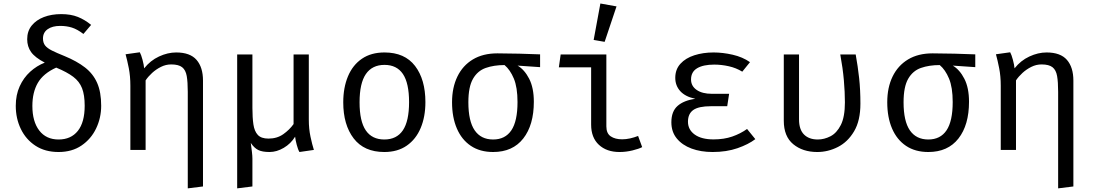

<svg xmlns="http://www.w3.org/2000/svg" viewBox="-20 -848 6194 1086"><path d="M326.2 -768.2Q380.5 -768.2 420.3 -752.3Q460 -736.4 495.4 -707.2L451.8 -655.9Q416.9 -682.6 386.4 -692.1Q355.9 -701.5 320.5 -701.5Q275.9 -701.5 249.5 -682.8Q223.1 -664.1 223.1 -630.3Q223.1 -606.2 235.1 -590.8Q247.2 -575.4 273.8 -562.1Q300.5 -548.7 345.1 -530.8Q414.9 -502.1 460.8 -466.4Q506.7 -430.8 529.5 -379Q552.3 -327.2 552.3 -249.7Q552.3 -181 523.6 -121.3Q494.9 -61.5 441 -24.9Q387.2 11.8 311.3 11.8Q234.9 11.8 180.8 -23.6Q126.7 -59 97.9 -118.5Q69.2 -177.9 69.2 -249.2Q69.2 -311.3 91.3 -359.7Q113.3 -408.2 150.5 -442.1Q187.7 -475.9 233.3 -493.8Q177.9 -522.6 155.9 -553.6Q133.8 -584.6 133.8 -626.2Q133.8 -671.8 159.2 -703.3Q184.6 -734.9 227.9 -751.5Q271.3 -768.2 326.2 -768.2ZM297.9 -465.6Q224.6 -432.3 193.8 -379Q163.1 -325.6 163.1 -248.7Q163.1 -160.5 202.1 -109.7Q241 -59 311.3 -59Q381.5 -59 420.3 -107.7Q459 -156.4 459 -249.7Q459 -310.8 444.1 -349Q429.2 -387.2 394.4 -413.6Q359.5 -440 297.9 -465.6Z M976.4 -551.3Q1055.4 -551.3 1091.8 -509.2Q1128.2 -467.2 1128.2 -392.3V206.7L1042.1 217.4V-328.7Q1042.1 -384.1 1036.2 -417.9Q1030.3 -451.8 1010.3 -467.7Q990.3 -483.6 948.2 -483.6Q917.9 -483.6 890.3 -469.7Q862.6 -455.9 840.3 -435.4Q817.9 -414.9 803.6 -393.3V0H717.4V-363.1Q717.4 -417.4 708.5 -462.6Q699.5 -507.7 690.3 -541L770.8 -552.3Q778.5 -538.5 786.2 -509.7Q793.8 -481 795.4 -461.5Q830.3 -505.6 879.5 -528.5Q928.7 -551.3 976.4 -551.3Z M1726.7 -540V-171.8Q1726.7 -119 1736.2 -74.9Q1745.6 -30.8 1755.4 0L1673.8 11.8Q1665.6 -1.5 1658.5 -28.5Q1651.3 -55.4 1649.2 -74.9Q1625.1 -35.4 1585.1 -11.8Q1545.1 11.8 1504.6 11.8Q1463.6 11.8 1440.8 0.5Q1417.9 -10.8 1398.5 -39.5Q1402.1 -11.8 1404.9 10.8Q1407.7 33.3 1407.7 49.7V206.7L1321.5 217.4V-540H1407.7V-237.4Q1407.7 -183.1 1413.3 -144.4Q1419 -105.6 1438.2 -84.9Q1457.4 -64.1 1498.5 -64.1Q1547.2 -64.1 1582.3 -89Q1617.4 -113.8 1640.5 -146.2V-540Z M2154.9 -551.3Q2269.2 -551.3 2327.7 -474.9Q2386.2 -398.5 2386.2 -270.3Q2386.2 -187.7 2359.5 -124.1Q2332.8 -60.5 2281 -24.4Q2229.2 11.8 2153.8 11.8Q2039.5 11.8 1980.5 -65.1Q1921.5 -142.1 1921.5 -269.2Q1921.5 -352.3 1948.2 -416.2Q1974.9 -480 2026.9 -515.6Q2079 -551.3 2154.9 -551.3ZM2154.9 -481Q2085.1 -481 2049.5 -429.2Q2013.8 -377.4 2013.8 -269.2Q2013.8 -162.1 2049 -110.5Q2084.1 -59 2153.8 -59Q2223.6 -59 2258.7 -110.8Q2293.8 -162.6 2293.8 -270.3Q2293.8 -377.9 2259 -429.5Q2224.1 -481 2154.9 -481Z M2793.3 -546.2Q2851.8 -546.2 2918.2 -544.4Q2984.6 -542.6 3034.9 -540.5V-468.2L2907.7 -476.9Q2946.7 -453.8 2973.1 -402.6Q2999.5 -351.3 2999.5 -272.3Q2999.5 -141 2939.7 -64.6Q2880 11.8 2769.2 11.8Q2694.9 11.8 2643.1 -23.1Q2591.3 -57.9 2564.1 -121.3Q2536.9 -184.6 2536.9 -269.7Q2536.9 -352.8 2567.2 -415.1Q2597.4 -477.4 2654.6 -511.8Q2711.8 -546.2 2793.3 -546.2ZM2629.2 -269.7Q2629.2 -162.6 2664.9 -110.8Q2700.5 -59 2769.2 -59Q2837.4 -59 2872.3 -110.8Q2907.2 -162.6 2907.2 -270.8Q2907.2 -353.8 2886.4 -403.6Q2865.6 -453.3 2833.8 -480Q2773.8 -480 2727.7 -463.8Q2681.5 -447.7 2655.4 -402.3Q2629.2 -356.9 2629.2 -269.7Z M3323.6 -467.2H3141L3151.3 -540H3409.7V-133.3Q3409.7 -93.3 3434.6 -76.7Q3459.5 -60 3499 -60Q3520.5 -60 3543.8 -65.1Q3567.2 -70.3 3589.2 -79L3612.3 -15.9Q3594.4 -6.2 3557.7 2.8Q3521 11.8 3484.1 11.8Q3411.3 11.8 3367.4 -29Q3323.6 -69.7 3323.6 -143.1ZM3375.9 -828.2 3467.2 -811.8 3400 -611.3 3337.9 -622.1Z M4093.3 -247.2H4001Q3931.8 -247.2 3901.5 -225.9Q3871.3 -204.6 3871.3 -159.5Q3871.3 -114.4 3909.5 -86.9Q3947.7 -59.5 4015.9 -59.5Q4074.9 -59.5 4121.5 -75.6Q4168.2 -91.8 4205.6 -118.5L4252.3 -61Q4213.3 -31.3 4151.3 -9.7Q4089.2 11.8 4010.8 11.8Q3944.1 11.8 3891.5 -7.7Q3839 -27.2 3808.2 -64.6Q3777.4 -102.1 3777.4 -156.4Q3777.4 -217.9 3812.6 -249Q3847.7 -280 3912.8 -289.2Q3856.4 -301 3827.9 -332.3Q3799.5 -363.6 3799.5 -407.7Q3799.5 -455.4 3828.7 -487.4Q3857.9 -519.5 3907.4 -535.4Q3956.9 -551.3 4016.4 -551.3Q4067.7 -551.3 4124.1 -538.5Q4180.5 -525.6 4222.1 -496.4L4178.5 -442.6Q4143.6 -464.1 4102.1 -473.3Q4060.5 -482.6 4020 -482.6Q3957.9 -482.6 3923.3 -462.1Q3888.7 -441.5 3888.7 -398.5Q3888.7 -361.5 3920.3 -339.5Q3951.8 -317.4 4006.7 -317.4H4104.1Z M4820 -540Q4832.3 -472.3 4839.5 -406.4Q4846.7 -340.5 4846.7 -261.5Q4846.7 -165.6 4811 -105.4Q4775.4 -45.1 4719.5 -16.7Q4663.6 11.8 4602.6 11.8Q4520.5 11.8 4466.9 -32.3Q4413.3 -76.4 4413.3 -165.1V-540H4499.5V-172.8Q4499.5 -115.4 4527.7 -87.2Q4555.9 -59 4605.6 -59Q4642.1 -59 4677.4 -77.2Q4712.8 -95.4 4735.9 -141Q4759 -186.7 4759 -269.2Q4759 -326.2 4753.1 -394.1Q4747.2 -462.1 4732.8 -540Z M5254.9 -546.2Q5313.3 -546.2 5379.7 -544.4Q5446.2 -542.6 5496.4 -540.5V-468.2L5369.2 -476.9Q5408.2 -453.8 5434.6 -402.6Q5461 -351.3 5461 -272.3Q5461 -141 5401.3 -64.6Q5341.5 11.8 5230.8 11.8Q5156.4 11.8 5104.6 -23.1Q5052.8 -57.9 5025.6 -121.3Q4998.5 -184.6 4998.5 -269.7Q4998.5 -352.8 5028.7 -415.1Q5059 -477.4 5116.2 -511.8Q5173.3 -546.2 5254.9 -546.2ZM5090.8 -269.7Q5090.8 -162.6 5126.4 -110.8Q5162.1 -59 5230.8 -59Q5299 -59 5333.8 -110.8Q5368.7 -162.6 5368.7 -270.8Q5368.7 -353.8 5347.9 -403.6Q5327.2 -453.3 5295.4 -480Q5235.4 -480 5189.2 -463.8Q5143.1 -447.7 5116.9 -402.3Q5090.8 -356.9 5090.8 -269.7Z M5899.5 -551.3Q5978.5 -551.3 6014.9 -509.2Q6051.3 -467.2 6051.3 -392.3V206.7L5965.1 217.4V-328.7Q5965.1 -384.1 5959.2 -417.9Q5953.3 -451.8 5933.3 -467.7Q5913.3 -483.6 5871.3 -483.6Q5841 -483.6 5813.3 -469.7Q5785.6 -455.9 5763.3 -435.4Q5741 -414.9 5726.7 -393.3V0H5640.5V-363.1Q5640.5 -417.4 5631.5 -462.6Q5622.6 -507.7 5613.3 -541L5693.8 -552.3Q5701.5 -538.5 5709.2 -509.7Q5716.9 -481 5718.5 -461.5Q5753.3 -505.6 5802.6 -528.5Q5851.8 -551.3 5899.5 -551.3Z"/></svg>

Font: FiraCode Nerd Font
Style: Regular
Weight: 400
Designer: Carrois Corporate, Edenspiekermann AG, Nikita Prokopov
Foundry: Carrois Corporate, Edenspiekermann AG, Nikita Prokopov
Version: Version 6.002;Nerd Fonts 3.4.0